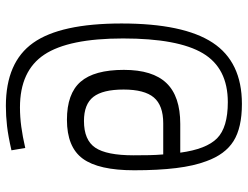

<svg xmlns="http://www.w3.org/2000/svg" viewBox="-115 -650 844 654"><g transform="rotate(90 307.0 -323.0)"><path d="M484 13 492 60Q444 71 409.5 75Q375 79 341 79Q192 79 126 -14Q60 -107 60 -315Q60 -526 125.5 -625.5Q191 -725 334 -725Q415 -725 460.5 -696.5Q506 -668 529 -604Q545 -562 552.5 -501Q560 -440 560 -358Q560 -237 520.5 -183Q481 -129 388 -129Q299 -129 258.5 -175.5Q218 -222 218 -323Q218 -421 263 -468Q308 -515 402 -515H500Q488 -604 451 -640.5Q414 -677 328 -677Q212 -677 161.5 -592Q111 -507 111 -320Q111 -135 166 -52Q221 31 346 31Q378 31 411.5 26.5Q445 22 484 13ZM285 -322Q285 -251 310 -219Q335 -187 392 -187Q457 -187 483 -225.5Q509 -264 509 -356Q509 -384 508.5 -409Q508 -434 506 -457H400Q339 -457 312 -425Q285 -393 285 -322Z"/></g></svg>

Font: Intel One Mono
Style: Regular
Weight: 400
Monospace: yes
Designer: Fred Shallcrass
Foundry: Frere-Jones Type LLC
Version: Version 1.400;hotconv 1.1.0;makeotfexe 2.6.0;FJTRelease1.4